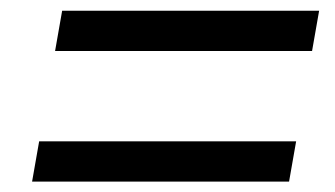

<svg xmlns="http://www.w3.org/2000/svg" viewBox="-20 -526 626 359"><path d="M40 -186.5 53.2 -261.7H533.7L520.5 -186.5ZM83 -430.7 96.2 -505.9H576.7L563.5 -430.7Z"/></svg>

Font: CaskaydiaCove NFP SemiLight
Style: Italic
Weight: 350
Italic angle: -10°
Designer: Aaron Bell
Foundry: Saja Typeworks
Version: Version 2111.001; VTT 6.35;Nerd Fonts 3.1.1